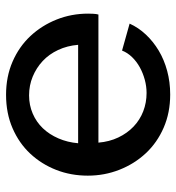

<svg xmlns="http://www.w3.org/2000/svg" viewBox="6 -578 582 634"><g transform="rotate(90 297.0 -261.0)"><path d="M293 10Q233 10 183.5 -11.5Q134 -33 99 -70.5Q64 -108 44.5 -157Q25 -206 25 -261Q25 -268 25.5 -278Q26 -288 28 -295H451Q448 -331 434 -360.5Q420 -390 398 -411Q376 -432 347.5 -443Q319 -454 287 -454Q265 -454 243 -448Q221 -442 202 -431.5Q183 -421 168.5 -406Q154 -391 147 -373L58 -398Q71 -427 94 -451.5Q117 -476 147 -494Q177 -512 214 -522Q251 -532 292 -532Q352 -532 401.5 -510.5Q451 -489 486 -451.5Q521 -414 540.5 -364.5Q560 -315 560 -260Q560 -204 541 -155.5Q522 -107 487.5 -70Q453 -33 403.5 -11.5Q354 10 293 10ZM295 -66Q327 -66 355 -78Q383 -90 403.5 -111.5Q424 -133 437 -163Q450 -193 453 -228H128Q131 -192 145 -162Q159 -132 181.5 -111Q204 -90 233 -78Q262 -66 295 -66Z"/></g></svg>

Font: Rising Sun Medium
Style: Regular
Weight: 500
Designer: Matt McInerney, Pablo Impallari, Rodrigo Fuenzalida (Raleway font), Stephen Hutchings (Greek), Cristiano Sobral (main ch
Foundry: The Rising Sun Project Authors
Version: Version 4.327; ttfautohint (v1.8.4.7-5d5b-dirty)